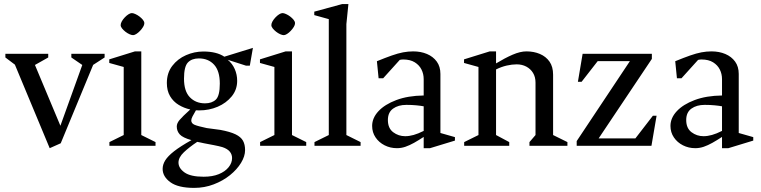

<svg xmlns="http://www.w3.org/2000/svg" viewBox="-20 -713 3722 939"><path d="M223 11.7 52.8 -396.9 6.3 -431.9V-450H215.9V-431.9L150.9 -395.3L275.4 -98L382.4 -395.3L328.9 -431.9V-450H491.6V-431.9L435.6 -395.7L277 -12.3Z M515.1 0V-18.1L585 -52.6V-385.5L514.4 -405.1V-422.7L640 -461.7H671V-52.6L740.6 -18.1V0ZM631 -541.1Q623.7 -541.1 613.3 -545.7Q602.8 -550.4 593.3 -557.9Q583.7 -565.5 576.9 -573.9Q570.1 -582.3 570.1 -590.4Q570.1 -598.5 575.7 -608.5Q581.3 -618.5 590.1 -627.8Q598.9 -637.1 608.2 -643Q617.6 -649 624.9 -649Q631.4 -649 641.9 -644.3Q652.3 -639.7 662.3 -632.1Q672.3 -624.4 679.1 -616Q685.9 -607.6 685.9 -599.3Q685.9 -591.2 679.8 -581.3Q673.7 -571.4 664.9 -562.1Q656.1 -552.8 646.7 -546.9Q637.4 -541.1 631 -541.1Z M929.7 205.9Q851.6 205.9 813.5 178.4Q775.4 150.8 775.4 113Q775.4 91.7 788.2 71.1Q801 50.5 831.5 26.6Q862.1 2.7 916.3 -27.7Q874.1 -39.4 859.3 -55.5Q844.5 -71.6 844.5 -94.5Q844.5 -110 858.3 -126.4Q872.1 -142.8 910.5 -177.6Q880.3 -184.1 853.9 -200.1Q827.4 -216.1 811.7 -242.8Q796 -269.4 796 -307.1Q796 -356 822.4 -390.7Q848.8 -425.3 889.8 -443.2Q930.8 -461.1 974.5 -461.1Q1007.3 -461.1 1032.8 -454.7Q1058.3 -448.4 1077.1 -435.7L1216.9 -478.9L1201.8 -392H1182.7L1093.7 -420.6Q1116 -402.6 1128 -375.4Q1139.9 -348.3 1139.9 -317.7Q1139.9 -274.3 1113.2 -241.6Q1086.5 -209 1044.6 -191Q1002.6 -173.1 954.5 -173.1Q950.7 -173.1 946.6 -173.3Q942.5 -173.4 938.3 -173.6Q927.6 -155.8 921.5 -143.7Q915.4 -131.6 915.4 -124Q915.4 -109.5 931.7 -102.6Q948 -95.8 990.8 -86.7L1057.5 -77.8Q1106 -68.7 1132.1 -56Q1158.1 -43.3 1168.4 -24.7Q1178.6 -6.1 1178.6 21Q1178.6 51.2 1158.8 83.6Q1139 116 1104.7 143.7Q1070.3 171.4 1025.2 188.6Q980.2 205.9 929.7 205.9ZM975.7 151.3Q1019.2 151.3 1050.1 138.7Q1081.1 126 1098 104.9Q1115 83.9 1115 60Q1115 42 1103.7 28.4Q1092.5 14.8 1067.8 6.5Q1052.4 2 1026.9 -3Q1001.4 -8.1 977.9 -12.3Q969.2 -14.2 960.9 -16Q952.6 -17.8 944.5 -19.2Q905.7 6.6 879.3 31.6Q852.9 56.7 852.9 82.1Q852.9 109.2 882.4 130.3Q911.9 151.3 975.7 151.3ZM982.6 -207.6Q1016.6 -207.6 1035.8 -226.1Q1055 -244.6 1055 -304Q1055 -366.2 1026.9 -396.8Q998.8 -427.3 952.6 -427.3Q917.8 -427.3 898.8 -407.3Q879.9 -387.3 879.9 -328.3Q879.9 -266.7 908.7 -237.2Q937.5 -207.6 982.6 -207.6Z M1252.1 0V-18.1L1322 -52.6V-385.5L1251.4 -405.1V-422.7L1377 -461.7H1408V-52.6L1477.6 -18.1V0ZM1368 -541.1Q1360.7 -541.1 1350.3 -545.7Q1339.8 -550.4 1330.3 -557.9Q1320.7 -565.5 1313.9 -573.9Q1307.1 -582.3 1307.1 -590.4Q1307.1 -598.5 1312.7 -608.5Q1318.3 -618.5 1327.1 -627.8Q1335.9 -637.1 1345.2 -643Q1354.6 -649 1361.9 -649Q1368.4 -649 1378.9 -644.3Q1389.3 -639.7 1399.3 -632.1Q1409.3 -624.4 1416.1 -616Q1422.9 -607.6 1422.9 -599.3Q1422.9 -591.2 1416.8 -581.3Q1410.7 -571.4 1401.9 -562.1Q1393.1 -552.8 1383.7 -546.9Q1374.4 -541.1 1368 -541.1Z M1518 0V-18.1L1588 -52.6V-619.4L1517 -639.1V-656L1652.9 -693H1683.9L1674 -595.1V-52.6L1743.5 -18.1V0Z M1921.3 11.7Q1888.8 11.7 1861.1 -2.3Q1833.4 -16.3 1816.7 -41Q1800 -65.7 1800 -97.1Q1800 -136 1830.8 -169.1Q1861.6 -202.3 1918.4 -223.7Q1975.2 -245 2052.1 -246V-326Q2052.1 -351.3 2041.4 -372.8Q2030.8 -394.3 2008.6 -408.2Q1986.4 -422.1 1951.7 -422.1Q1949.4 -422.1 1943.5 -421.6Q1937.6 -421.1 1935.1 -420.1L1854 -330.3H1831.6L1823.3 -413.6Q1865.4 -430.8 1895.8 -441.5Q1926.2 -452.2 1951.2 -457Q1976.1 -461.7 2000.7 -461.7Q2038.3 -461.7 2068.4 -448.9Q2098.4 -436.2 2116.2 -411.7Q2133.9 -387.3 2133.9 -351.3V-62.6L2204.9 -42.4V-25.4L2083.1 11.7H2052.1V-43.3Q2027.2 -27 2005 -14.5Q1982.8 -2.1 1962.7 4.8Q1942.5 11.7 1921.3 11.7ZM1961.7 -46.9Q1981.2 -46.9 2003 -53Q2024.7 -59 2052.1 -72.8V-193.1Q2038.7 -195.7 2016.4 -197.9Q1994.1 -200.1 1967.6 -200.1Q1927.7 -200.1 1902.4 -181.8Q1877 -163.6 1877 -126Q1877 -86 1902.9 -66.4Q1928.7 -46.9 1961.7 -46.9Z M2250.1 0V-18.1L2320 -52.6V-385.5L2249.4 -405.1V-422.7L2375 -461.7H2406V-402.9Q2449.4 -429.2 2486.9 -445.5Q2524.4 -461.7 2554.6 -461.7Q2590.8 -461.7 2620.3 -449.2Q2649.9 -436.7 2667.5 -411.7Q2685 -386.6 2685 -347.7V-52.6L2755 -18.1V0H2569.4V-18.1L2599 -52.6V-309Q2599 -336.4 2586.9 -356.3Q2574.8 -376.2 2553.9 -387.3Q2533 -398.3 2507.1 -398.3Q2484.1 -398.3 2457.8 -392.3Q2431.5 -386.2 2406 -373.4V-52.6L2470.5 -18.1V0Z M2800.4 0V-23L3060.5 -413.9H2903L2824.4 -313H2806.3L2829.4 -450H3168V-425L2907.7 -36.1H3087.4L3173 -147H3191.1L3166 0Z M3380.3 11.7Q3347.8 11.7 3320.1 -2.3Q3292.4 -16.3 3275.7 -41Q3259 -65.7 3259 -97.1Q3259 -136 3289.8 -169.1Q3320.6 -202.3 3377.4 -223.7Q3434.2 -245 3511.1 -246V-326Q3511.1 -351.3 3500.4 -372.8Q3489.8 -394.3 3467.6 -408.2Q3445.4 -422.1 3410.7 -422.1Q3408.4 -422.1 3402.5 -421.6Q3396.6 -421.1 3394.1 -420.1L3313 -330.3H3290.6L3282.3 -413.6Q3324.4 -430.8 3354.8 -441.5Q3385.2 -452.2 3410.2 -457Q3435.1 -461.7 3459.7 -461.7Q3497.3 -461.7 3527.4 -448.9Q3557.4 -436.2 3575.2 -411.7Q3592.9 -387.3 3592.9 -351.3V-62.6L3663.9 -42.4V-25.4L3542.1 11.7H3511.1V-43.3Q3486.2 -27 3464 -14.5Q3441.8 -2.1 3421.7 4.8Q3401.5 11.7 3380.3 11.7ZM3420.7 -46.9Q3440.2 -46.9 3462 -53Q3483.7 -59 3511.1 -72.8V-193.1Q3497.7 -195.7 3475.4 -197.9Q3453.1 -200.1 3426.6 -200.1Q3386.7 -200.1 3361.4 -181.8Q3336 -163.6 3336 -126Q3336 -86 3361.9 -66.4Q3387.7 -46.9 3420.7 -46.9Z"/></svg>

Font: Ancizar Serif Light
Style: Regular
Weight: 300
Designer: Cesar Puertas, Viviana Monsalve, Julian Moncada, Julian Prieto, Jose Castro, Felipe Aragon, Mariel Hernandez, Sara Alarc
Version: Version 8.100